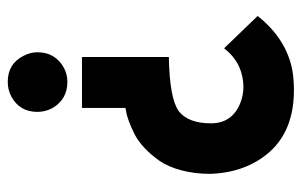

<svg xmlns="http://www.w3.org/2000/svg" viewBox="-156 -580 748 475"><g transform="rotate(-90 217.5 -343.0)"><path d="M415 -79.1Q358.4 -7.8 280.3 6.8Q256.8 10.7 231.4 10.7Q109.4 10.7 55.7 -81.1Q26.4 -130.9 24.4 -196.3Q24.4 -235.4 33.2 -268.1Q42 -300.8 56.6 -321.8Q71.3 -342.8 88.4 -358.9Q105.5 -375 123 -383.8Q140.6 -392.6 155.3 -397.9Q169.9 -403.3 178.7 -404.3L187.5 -406.2V-513.7H313.5V-298.8Q210.9 -296.9 179.7 -274.4Q149.4 -251 149.4 -194.3Q149.4 -142.6 199.2 -122.1Q218.8 -114.3 239.3 -114.3Q298.8 -115.2 335 -162.1ZM325.2 -624Q325.2 -580.1 287.1 -558.6Q270.5 -549.8 252 -549.8Q208 -549.8 186.5 -587.9Q177.7 -605.5 177.7 -624Q177.7 -668 215.8 -688.5Q232.4 -697.3 252 -697.3Q296.9 -697.3 316.4 -658.2Q325.2 -641.6 325.2 -624Z"/></g></svg>

Font: Post No Bills Colombo ExtraBold
Style: Regular
Weight: 800
Designer: Kosala Senevirathne, Siva Puranthara, Lasantha Premarathna, Tharique Azeez
Foundry: Mooniak
Version: Version 1.220 ; ttfautohint (v1.6)